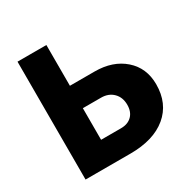

<svg xmlns="http://www.w3.org/2000/svg" viewBox="-158 -836 961 979"><g transform="rotate(-30 323.0 -347.0)"><path d="M71 0V-694H241V-454H386Q493 -454 559.5 -395.5Q626 -337 626 -241Q626 -128 549 -64Q472 0 335 0ZM241 -136H358Q399 -136 422.5 -159.5Q446 -183 446 -224Q446 -268 419 -295Q392 -322 348 -322H241Z"/></g></svg>

Font: Cantarell Extra Bold
Style: Regular
Weight: 800
Designer: Dave Crossland, Nikolaus Waxweiler, Florian Fecher, Jacques Le Bailly, Eben Sorkin, Alexei Vanyashin, Alexios Zavras, Em
Version: Version 0.303